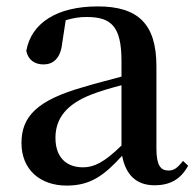

<svg xmlns="http://www.w3.org/2000/svg" viewBox="-20 -563 613 599"><path d="M462 15C511 15 544 -4 567 -46L551 -61C533 -38 522 -31 506 -31C481 -31 468 -47 468 -100V-356C468 -488 411 -543 285 -543C156 -543 77 -490 62 -404C68 -376 88 -362 116 -362C145 -362 169 -380 174 -428L185 -500C208 -507 229 -510 250 -510C328 -510 359 -480 359 -372V-324C318 -313 275 -302 239 -291C95 -250 47 -199 47 -117C47 -33 106 16 188 16C263 16 305 -16 361 -77C372 -19 404 15 462 15ZM359 -109C304 -55 272 -41 239 -41C188 -41 153 -71 153 -133C153 -194 188 -238 265 -268C290 -278 324 -288 359 -297Z"/></svg>

Font: Noto Serif SC SemiBold
Style: Regular
Weight: 600
Designer: Ryoko NISHIZUKA 西塚涼子 (kana & ideographs); Frank Grießhammer (Latin, Greek & Cyrillic); Wenlong ZHANG 张文龙 (bopomofo); San
Foundry: Adobe
Version: Version 2.001;hotconv 1.1.0;makeotfexe 2.6.0